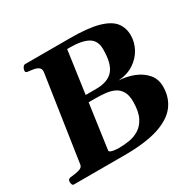

<svg xmlns="http://www.w3.org/2000/svg" viewBox="-150 -864 1058 1034"><g transform="rotate(-30 379.5 -346.5)"><path d="M14.6 -22.5Q14.6 -41.5 33.2 -43Q60.5 -44.9 84.5 -51.3Q108.4 -57.6 110.8 -74.2L189.9 -602.5Q192.9 -623 182.1 -632.3Q171.4 -641.6 153.6 -645Q135.7 -648.4 118.2 -649.9Q103 -651.4 103 -660.2Q103 -672.9 109.6 -682.9Q116.2 -692.9 124 -692.9H402.8Q513.7 -692.9 577.4 -675.3Q641.1 -657.7 668 -624.3Q694.8 -590.8 694.8 -543Q694.8 -501 674.1 -461.7Q653.3 -422.4 613.5 -395.8Q573.7 -369.1 516.1 -364.7Q565.9 -362.3 609.9 -344.7Q653.8 -327.1 681.2 -294.4Q708.5 -261.7 707.5 -213.4Q706.5 -147 669.2 -99.1Q631.8 -51.3 552 -25.6Q472.2 0 342.3 0H27.8Q20 0 17.3 -8.1Q14.6 -16.1 14.6 -22.5ZM291.5 -343.8 282.2 -385.7H387.7Q426.3 -385.7 453.1 -395.8Q480 -405.8 496.6 -426Q513.2 -446.3 520.8 -478Q528.3 -509.8 528.3 -552.7Q528.3 -606.4 490 -628.2Q451.7 -649.9 377.9 -649.9H360.8L278.8 -66.9Q277.8 -61 284.7 -57.4Q291.5 -53.7 302 -51.8Q312.5 -49.8 323 -49.3Q333.5 -48.8 339.4 -48.8Q368.7 -48.8 400.9 -54Q433.1 -59.1 461.4 -76.2Q489.7 -93.3 508.1 -128.4Q526.4 -163.6 527.3 -223.6Q527.8 -267.1 512.9 -291.7Q498 -316.4 472.7 -327.4Q447.3 -338.4 416.3 -341.1Q385.3 -343.8 353 -343.8Z"/></g></svg>

Font: Gelasio
Style: Bold Italic
Weight: 700
Italic angle: -8.5°
Designer: Eben Sorkin
Foundry: Eben Sorkin
Version: Version 1.008